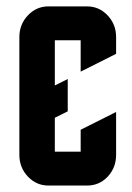

<svg xmlns="http://www.w3.org/2000/svg" viewBox="-20 -575 410 595"><path d="M230 -172.9 339.8 -228V-95.2Q339.8 -55.2 313.5 -27.3Q287.6 0 250 0H129.9Q92.8 0 66.4 -27.8Q40 -55.7 40 -95.2V-460Q40 -499.5 66.4 -527.3Q92.8 -555.2 129.9 -555.2H250Q287.1 -555.2 313.5 -527.3Q339.8 -499.5 339.8 -460V-408.2L230 -353V-450.2H149.9V-310.1L189.9 -330.1V-230L149.9 -210V-105H230Z"/></svg>

Font: Horta
Style: Regular
Weight: 600
Width: 3
Version: Version 0.11